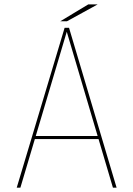

<svg xmlns="http://www.w3.org/2000/svg" viewBox="-20 -870 618 890"><path d="M57.5 0 279.5 -741H300L520.5 0H503.5L289 -724.5H290L74.5 0ZM135.5 -225.5V-239.5H444V-225.5ZM259.5 -771.5 389 -849.5H432.5L290.5 -771.5Z"/></svg>

Font: Epilogue Thin
Style: Regular
Weight: 250
Designer: Tyler Finck
Foundry: Etcetera Type Co
Version: Version 2.111